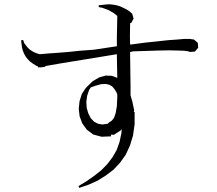

<svg xmlns="http://www.w3.org/2000/svg" viewBox="-20 -831 1040 920"><path d="M861.3 -587.9 831.1 -588.9 790 -589.8 740.2 -588.9 619.1 -585 603.5 -582V-565.4L604.5 -488.3L605.5 -421.9V-374L614.3 -343.8L623 -301.8L621.1 -293.9L625 -294.9V-235.4L617.2 -180.7L602.5 -132.8L582 -88.9L554.7 -50.8L523.4 -17.6L487.3 9.8L448.2 34.2L405.3 53.7L359.4 69.3L356.4 60.5L396.5 36.1L432.6 10.7L466.8 -16.6L495.1 -45.9L519.5 -78.1L539.1 -112.3L552.7 -150.4L561.5 -191.4L563.5 -212.9L559.6 -207L526.4 -185.5H510.7L512.7 -177.7L466.8 -175.8L426.8 -186.5L395.5 -210L374 -240.2L361.3 -274.4L357.4 -310.5L361.3 -346.7L372.1 -380.9L391.6 -410.2L396.5 -414.1V-415L424.8 -442.4L455.1 -460L485.4 -468.8L515.6 -467.8L542 -458L540 -564.5V-571.3L265.6 -526.4L198.2 -514.6L195.3 -510.7L171.9 -507.8L168.9 -508.8L162.1 -507.8V-512.7L154.3 -515.6L138.7 -525.4L125 -535.2L112.3 -547.9L102.5 -560.5L94.7 -575.2L88.9 -589.8L85 -605.5L83 -622.1L81.1 -637.7L90.8 -639.6L95.7 -625L104.5 -613.3L112.3 -603.5L121.1 -594.7L130.9 -587.9L140.6 -582L152.3 -577.1L163.1 -573.2L170.9 -571.3L216.8 -575.2L258.8 -578.1L307.6 -582L363.3 -587.9L429.7 -592.8L533.2 -608.4L540 -609.4V-653.3L542 -754.9L523.4 -769.5L499 -783.2L485.4 -788.1L469.7 -793.9L453.1 -796.9V-805.7L470.7 -807.6L488.3 -809.6L504.9 -810.5L522.5 -808.6L539.1 -805.7L554.7 -800.8L570.3 -793.9L585.9 -786.1L599.6 -777.3L613.3 -765.6L620.1 -742.2L609.4 -721.7L603.5 -719.7L602.5 -653.3L603.5 -617.2L677.7 -627L788.1 -638.7L830.1 -641.6L862.3 -644.5H888.7L909.2 -641.6L927.7 -626L929.7 -602.5L914.1 -584L889.6 -582L882.8 -585ZM526.4 -266.6 534.2 -289.1 540 -322.3 542 -366.2V-377.9L539.1 -386.7L528.3 -404.3L517.6 -417L503.9 -424.8L487.3 -428.7L464.8 -427.7L436.5 -419.9L415 -412.1L407.2 -400.4L397.5 -372.1L393.6 -342.8L395.5 -313.5L403.3 -287.1L415 -264.6L430.7 -248L449.2 -238.3L470.7 -234.4L497.1 -238.3L501 -243.2L515.6 -252.9Z"/></svg>

Font: Kurinto Seri
Style: Regular
Weight: 400
Designer: Kurinto was developed by Clint Goss from a range of fonts that are compatible with the SIL Open Font License Version 1.1
Foundry: Clinton F. Goss
Version: Version 2.196; July 25, 2020